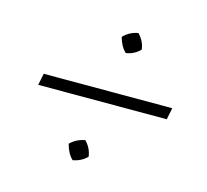

<svg xmlns="http://www.w3.org/2000/svg" viewBox="-74 -590 666 619"><g transform="rotate(15 259.0 -280.5)"><path d="M293 -433Q275 -450 267 -480Q287 -501 316 -506Q337 -484 340 -457Q321 -437 293 -433ZM47 -261 55 -300H484L476 -261ZM217 -55Q199 -72 191 -103Q211 -123 240 -128Q261 -106 264 -79Q245 -60 217 -55Z"/></g></svg>

Font: Piazzolla SC ExtraLight
Style: Italic
Weight: 200
Italic angle: -11.3°
Designer: Juan Pablo del Peral
Foundry: Huerta Tipografica
Version: Version 1.330